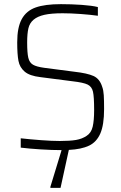

<svg xmlns="http://www.w3.org/2000/svg" viewBox="-20 -716 585 926"><path d="M312 7 272 190H223V185L277 8Q231 8 176 4.5Q121 1 80 -4V-49Q124 -44 178 -40Q232 -36 268 -36Q317 -36 346.5 -41Q376 -46 398 -61Q420 -75 427 -105Q434 -135 434 -185Q434 -249 428.5 -273.5Q423 -298 403 -308Q383 -318 330 -324L175 -344Q123 -350 99 -370.5Q75 -391 69 -422.5Q63 -454 63 -512Q63 -584 85 -624Q107 -664 152 -680Q197 -696 274 -696Q325 -696 374.5 -692.5Q424 -689 452 -682V-640Q417 -645 369 -648.5Q321 -652 282 -652Q227 -652 194 -644.5Q161 -637 142 -621Q123 -605 117 -579.5Q111 -554 111 -511Q111 -461 116.5 -437.5Q122 -414 139 -404Q156 -394 193 -389L339 -370Q401 -363 431 -349.5Q461 -336 473 -297Q479 -281 480.5 -256.5Q482 -232 482 -190Q482 -114 464 -72.5Q446 -31 409.5 -13.5Q373 4 312 7Z"/></svg>

Font: Saira Semi Condensed ExtraLight
Style: Regular
Weight: 200
Width: 4
Designer: Hector Gatti with collaboration of the Omnibus-Type team
Foundry: Omnibus-Type
Version: Version 1.001; ttfautohint (v1.8)